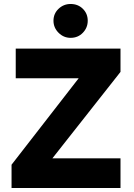

<svg xmlns="http://www.w3.org/2000/svg" viewBox="-20 -944 672 964"><path d="M38 0V-117L375 -551H59V-700H585V-583L243 -149H585V0ZM334.5 -754Q299.5 -754 274 -779.5Q248.5 -805 248.5 -840Q248.5 -875.5 274 -899.8Q299.5 -924 334.5 -924Q371.5 -924 396 -899.8Q420.5 -875.5 420.5 -840Q420.5 -805 396 -779.5Q371.5 -754 334.5 -754Z"/></svg>

Font: Overpass Black
Style: Regular
Weight: 900
Designer: Delve Withrington, Dave Bailey, Thomas Jockin
Foundry: Delve Fonts LLC
Version: Version 4.000; ttfautohint (v1.8.3)